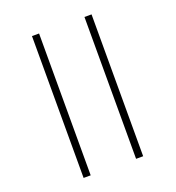

<svg xmlns="http://www.w3.org/2000/svg" viewBox="-172 -896 1166 1272"><g transform="rotate(-20 411.0 -260.0)"><path d="M618 240V-760H568V240ZM248 240V-760H198V240Z"/></g></svg>

Font: Noto Sans UI SemiCondensed Light
Style: Italic
Weight: 300
Width: 4
Designer: Monotype Design Team
Foundry: Monotype Imaging Inc.
Version: 1.001